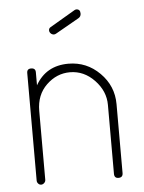

<svg xmlns="http://www.w3.org/2000/svg" viewBox="-51 -735 583 777"><g transform="rotate(-5 240.5 -347.0)"><path d="M103 -298V-18Q103 -11 97.5 -5.5Q92 0 85 0Q78 0 73 -5.5Q68 -11 68 -18V-455Q68 -472 85 -472Q103 -472 103 -455V-402Q146 -478 237 -478Q311 -478 364 -425Q417 -372 417 -298V-18Q417 0 399 0Q382 0 382 -18V-298Q382 -354 339.5 -398.5Q297 -443 240 -443Q186 -443 144.5 -403Q103 -363 103 -298ZM294 -658 199 -604Q194 -601 190 -601Q182 -601 176.5 -606.5Q171 -612 171 -619Q171 -628 179 -632L281 -692Q285 -694 288 -694Q304 -694 304 -676Q304 -664 294 -658Z"/></g></svg>

Font: Dosis
Style: ExtraLight
Weight: 250
Designer: Edgar Tolentino, Pablo Impallari, Igino Marini
Foundry: Edgar Tolentino, Pablo Impallari, Igino Marini
Version: Version 1.007